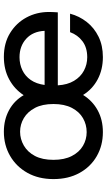

<svg xmlns="http://www.w3.org/2000/svg" viewBox="206 -760 565 1018"><g transform="rotate(-90 489.0 -250.5)"><path d="M298 12Q227 12 170.5 -20.5Q114 -53 81.5 -112Q49 -171 49 -250Q49 -329 82 -388Q115 -447 172 -480Q229 -513 300 -513Q364 -513 414.5 -485.5Q465 -458 494 -408Q526 -457 578 -485Q630 -513 697 -513Q770 -513 823.5 -480Q877 -447 906 -393Q935 -339 935 -274Q935 -264 934.5 -252.5Q934 -241 933 -227H546Q549 -176 570 -141Q591 -106 624 -88.5Q657 -71 695 -71Q746 -71 779.5 -96Q813 -121 828 -162H926Q913 -113 882 -73.5Q851 -34 804 -11Q757 12 696 12Q630 12 578 -15.5Q526 -43 495 -93Q464 -43 413.5 -15.5Q363 12 298 12ZM298 -74Q338 -74 372 -93.5Q406 -113 426.5 -152.5Q447 -192 447 -250Q447 -309 426.5 -348Q406 -387 372.5 -407Q339 -427 300 -427Q261 -427 226.5 -407Q192 -387 171.5 -348Q151 -309 151 -250Q151 -192 171.5 -152.5Q192 -113 225.5 -93.5Q259 -74 298 -74ZM548 -297H835Q832 -359 793 -394.5Q754 -430 695 -430Q658 -430 626.5 -415Q595 -400 574.5 -370.5Q554 -341 548 -297Z"/></g></svg>

Font: DMSans_18ptMedium
Style: Regular
Weight: 500
Designer: Colophon Foundry, Jonny Pinhorn
Foundry: Colophon Foundry
Version: Version 4.004;gftools[0.9.30]